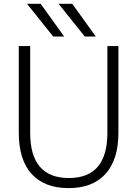

<svg xmlns="http://www.w3.org/2000/svg" viewBox="-20 -972 713 1003"><path d="M541 -731.4H598.6V-279.3Q598.6 -137.7 531.2 -63.5Q463.9 10.7 338.4 10.7Q212.9 10.7 145.5 -63Q78.1 -136.7 78.1 -279.3V-731.4H137.7V-278.3Q137.7 -42 339.8 -42Q541 -42 541 -278.3ZM422.9 -781.2 286.1 -952.1H357.4L480.5 -781.2ZM257.8 -781.2 121.1 -952.1H192.4L315.4 -781.2Z"/></svg>

Font: Gen Shin Gothic Light
Style: Regular
Weight: 200
Designer: [Source Han Sans]
Ryoko NISHIZUKA  (kana & ideographs); Paul D. Hunt (Latin, Greek & Cyrillic); Wenlong ZHANG  (bopomofo
Version: Version 1.002.20150607